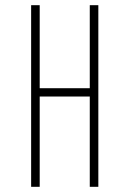

<svg xmlns="http://www.w3.org/2000/svg" viewBox="-20 -720 490 740"><path d="M326 -700H359V0H326V-348H133V0H100V-700H133V-380H326Z"/></svg>

Font: League Mono Thin Condensed
Style: Regular
Weight: 100
Width: 1
Designer: Tyler Finck
Foundry: The League of Moveable Type / Tyler Finck
Version: Version 2.300;RELEASE